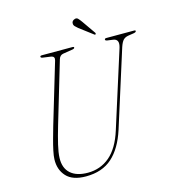

<svg xmlns="http://www.w3.org/2000/svg" viewBox="-124 -950 961 1065"><g transform="rotate(-15 356.5 -417.5)"><path d="M463.5 -191.5 602 -628.5Q616.5 -676 579.5 -681L546.5 -685.5Q535.5 -687 535.5 -693.5Q535.5 -700 546 -700H706Q713 -700 713 -695.5Q713 -688.5 698.5 -686L666.5 -681Q648 -678 637.2 -666.8Q626.5 -655.5 617.5 -628.5L479 -190.5Q447 -90.5 389.5 -39Q332 12.5 238.5 12.5Q162 12.5 126.5 -26.2Q91 -65 93 -124.5Q93.5 -143.5 99.8 -173Q106 -202.5 115.5 -237Q125 -271.5 134.5 -304.5L238.5 -653Q245 -675.5 223.5 -679.5L177 -686Q165 -687.5 165 -694Q165.5 -700 175 -700H351.5Q359.5 -700 359.5 -695.5Q359.5 -688.5 345.5 -686.5L292.5 -678Q272.5 -675 266 -653L162 -303Q144 -242 133.8 -198.5Q123.5 -155 122.5 -124.5Q120.5 -66 155 -35.2Q189.5 -4.5 254 -4.5Q326.5 -4.5 380 -50Q433.5 -95.5 463.5 -191.5ZM439.5 -821.5 493.5 -744Q496.5 -738.5 493.5 -735.5Q489.5 -732 486.5 -735.5L408.5 -794.5Q399.5 -802 392.8 -809Q386 -816 386 -825Q385 -841.5 404.5 -847.5Q415 -850.5 422.2 -843Q429.5 -835.5 439.5 -821.5Z"/></g></svg>

Font: Fraunces 144pt Soft Thin
Style: Italic
Weight: 100
Italic angle: -16°
Version: Version 1.000;[0bf87f6ff]